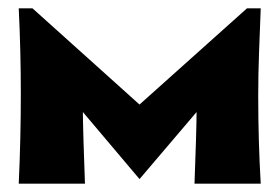

<svg xmlns="http://www.w3.org/2000/svg" viewBox="-20 -441 671 461"><path d="M58 -421 315 -190 573 -421H606Q604 -368 602 -315.5Q600 -263 600 -210Q600 -157 601.5 -104.5Q603 -52 606 0H447Q449 -51 450.5 -102Q452 -153 452 -172L315 -11L179 -172Q179 -153 180.5 -102Q182 -51 184 0H25Q30 -108 30 -216Q30 -318 25 -421Z"/></svg>

Font: CAT Rhythmus
Style: Regular
Weight: 400
Designer: Peter Wiegel nach alter Vorlage
Foundry: Peter Wiegel
Version: 1.000